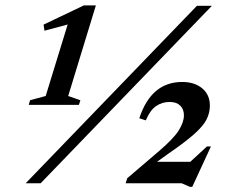

<svg xmlns="http://www.w3.org/2000/svg" viewBox="-20 -692 868 725"><path d="M77 0 723.5 -670H780L133.5 0ZM776.5 -139 706 13.5H697L666 0H454.5L460.5 -19L581 -122Q636 -169 655.2 -200Q674.5 -231 674.5 -256.5Q674.5 -279.5 660.5 -293.2Q646.5 -307 621 -307Q591.5 -307 569 -291.2Q546.5 -275.5 530.5 -237.5L506 -245.5Q551 -382.5 668 -382.5Q715 -382.5 743.8 -358.2Q772.5 -334 772.5 -293.5Q772.5 -266.5 760.5 -242Q748.5 -217.5 715 -187.2Q681.5 -157 617.5 -113L573 -81H698.5L761.5 -139ZM152.5 -329.5 235.5 -599.5 148 -576 144.5 -599 296.5 -671.5H342L237.5 -329.5L283.5 -313.5L278 -296H88.5L93.5 -313.5Z"/></svg>

Font: Newsreader Text SemiBold
Style: Italic
Weight: 600
Italic angle: -17°
Designer: Hugues Gentile
Foundry: Production Type
Version: Version 1.001